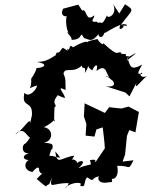

<svg xmlns="http://www.w3.org/2000/svg" viewBox="-20 -949 786 998"><path d="M380 -108C349 -142 339 -87 366 -140C294 -130 277 -86 267 -162C320 -104 272 -142 236 -139C249 -174 242 -173 251 -172C258 -202 255 -202 207 -208C255 -211 262 -279 208 -288C258 -310 274 -347 261 -315L263 -390C286 -408 235 -405 288 -463C255 -466 282 -451 317 -439C319 -462 264 -509 321 -481C319 -528 324 -535 310 -566C317 -604 358 -564 405 -608C408 -581 429 -616 421 -569C459 -630 416 -610 460 -583C470 -612 494 -625 481 -580C541 -626 527 -552 562 -532C565 -535 530 -559 530 -553C580 -532 594 -491 529 -501L632 -468L653 -448L690 -520C671 -466 727 -548 746 -554C694 -534 712 -589 720 -564C700 -569 685 -553 719 -613C654 -578 658 -608 642 -649C693 -677 709 -689 638 -633C667 -682 630 -637 634 -669C599 -661 596 -694 630 -662C600 -689 605 -673 583 -674C527 -702 503 -757 521 -696C531 -735 512 -700 487 -746C444 -738 433 -733 432 -726C439 -741 398 -726 359 -703C336 -728 346 -675 328 -696C334 -665 349 -679 306 -701C288 -681 294 -676 274 -675C249 -613 286 -677 260 -656C213 -625 191 -629 171 -627C227 -619 219 -598 170 -595C165 -571 142 -540 142 -540C147 -473 109 -487 173 -505C170 -482 129 -438 107 -467C89 -382 151 -433 146 -350L137 -310C136 -344 100 -271 59 -251C104 -295 116 -243 136 -234C110 -191 98 -200 116 -202C95 -211 81 -134 146 -157C74 -142 105 -103 158 -123C104 -127 93 -63 149 -55C183 -97 185 -70 183 -63C197 -28 218 -70 169 -17C167 -28 185 -2 219 20C235 0 232 27 249 -26C237 39 250 1 337 3C330 29 323 15 320 29C350 -8 420 -2 395 14C430 35 413 -15 434 -27C476 3 448 -25 497 -33C486 -30 484 12 548 -2C578 2 549 -26 569 -19C603 -32 589 -87 589 -87C661 -90 644 -57 674 -116L617 -109L630 -145L640 -243L652 -273L684 -261L702 -367L648 -395L612 -385L579 -388L548 -392L525 -362L420 -412L416 -344L429 -305L425 -244L471 -239L481 -276L514 -287C518 -250 523 -216 525 -178L479 -110C454 -99 504 -126 448 -117C455 -79 462 -105 388 -75C453 -133 359 -112 377 -80ZM483 -836C438 -832 475 -856 469 -869C423 -829 433 -908 407 -894L387 -925L309 -904C284 -862 336 -855 333 -874C316 -863 325 -790 337 -779C313 -789 356 -760 352 -742C418 -741 390 -796 417 -751C448 -743 455 -725 497 -777C481 -763 512 -739 522 -778C528 -775 552 -798 606 -820C584 -771 651 -820 607 -822C648 -830 654 -804 609 -821C670 -902 682 -893 630 -927L600 -879L567 -929C594 -874 538 -847 536 -869C507 -806 509 -841 491 -830Z"/></svg>

Font: Asimov Aggro
Style: It
Weight: 500
Designer: Google
Version: Version 2.000980; 2014